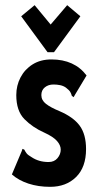

<svg xmlns="http://www.w3.org/2000/svg" viewBox="-20 -712 390 743"><path d="M174 11Q128 11 90 -1.5Q52 -14 26 -37L64 -127L67 -136L74 -133Q78 -125 83 -118.5Q88 -112 102 -104Q130 -85 168 -85Q190 -85 202.5 -100Q215 -115 215 -133Q215 -150 200.5 -166.5Q186 -183 151 -199Q106 -219 74.5 -251Q43 -283 43 -344Q43 -381 59.5 -412.5Q76 -444 106.5 -463Q137 -482 179 -482Q268 -482 315 -420L270 -345L265 -336L258 -341Q256 -349 252 -356Q248 -363 235 -373Q225 -380 212.5 -382.5Q200 -385 187 -385Q167 -385 153.5 -374Q140 -363 140 -344Q140 -324 158 -310Q176 -296 210 -282Q264 -259 288.5 -225.5Q313 -192 313 -135Q313 -65 274.5 -27Q236 11 174 11ZM114 -692 176 -617 240 -692 291 -649 189 -510H164L62 -649Z"/></svg>

Font: Inconsolata ExtraCondensed Black
Style: Regular
Weight: 900
Width: 2
Monospace: yes
Designer: Raph Levien, Cyreal, Brenton Simpson
Foundry: Raph Levien, Cyreal, Google
Version: Version 3.001; ttfautohint (v1.8.2.53-6de2)